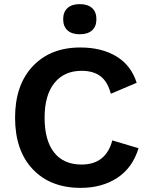

<svg xmlns="http://www.w3.org/2000/svg" viewBox="-20 -900 723 930"><path d="M366 -880Q405 -880 426 -861Q447 -842 447 -807Q447 -772 426 -753Q405 -734 366 -734Q328 -734 307 -753Q286 -772 286 -807Q286 -842 307 -861Q328 -880 366 -880ZM651 -182Q622 -87 548 -38.5Q474 10 371 10Q224 10 138.5 -80.5Q53 -171 53 -330Q53 -488 138.5 -579Q224 -670 369 -670Q472 -670 543.5 -627Q615 -584 642 -499L517 -446Q501 -505 466.5 -531Q432 -557 375 -557Q291 -557 243.5 -498Q196 -439 196 -330Q196 -220 242 -161.5Q288 -103 375 -103Q493 -103 524 -220Z"/></svg>

Font: Elaine Sans SemiBold
Style: Regular
Weight: 600
Designer: Wei Huang
Foundry: Wei Huang
Version: Version 2.001;December 24, 2019;FontCreator 12.0.0.2547 64-b